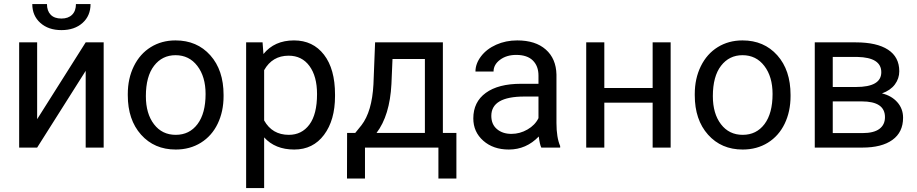

<svg xmlns="http://www.w3.org/2000/svg" viewBox="-20 -741 4605 964"><path d="M410.2 -528.3H500.5V0H410.2V-385.3L166.5 0H76.2V-528.3H166.5V-142.6ZM434.6 -720.7Q434.6 -661.6 394.3 -625.7Q354 -589.8 288.6 -589.8Q223.1 -589.8 182.6 -626Q142.1 -662.1 142.1 -720.7H215.8Q215.8 -686.5 234.4 -667.2Q252.9 -647.9 288.6 -647.9Q322.8 -647.9 342 -667Q361.3 -686 361.3 -720.7Z M621.6 -269Q621.6 -346.7 652.1 -408.7Q682.6 -470.7 737.1 -504.4Q791.5 -538.1 861.3 -538.1Q969.2 -538.1 1035.9 -463.4Q1102.5 -388.7 1102.5 -264.6V-258.3Q1102.5 -181.2 1073 -119.9Q1043.5 -58.6 988.5 -24.4Q933.6 9.8 862.3 9.8Q754.9 9.8 688.2 -64.9Q621.6 -139.6 621.6 -262.7ZM712.4 -258.3Q712.4 -170.4 753.2 -117.2Q793.9 -64 862.3 -64Q931.2 -64 971.7 -117.9Q1012.2 -171.9 1012.2 -269Q1012.2 -356 970.9 -409.9Q929.7 -463.9 861.3 -463.9Q794.4 -463.9 753.4 -410.6Q712.4 -357.4 712.4 -258.3Z M1662.1 -258.3Q1662.1 -137.7 1606.9 -64Q1551.8 9.8 1457.5 9.8Q1361.3 9.8 1306.2 -51.3V203.1H1215.8V-528.3H1298.3L1302.7 -469.7Q1357.9 -538.1 1456.1 -538.1Q1551.3 -538.1 1606.7 -466.3Q1662.1 -394.5 1662.1 -266.6ZM1571.8 -268.6Q1571.8 -357.9 1533.7 -409.7Q1495.6 -461.4 1429.2 -461.4Q1347.2 -461.4 1306.2 -388.7V-136.2Q1346.7 -64 1430.2 -64Q1495.1 -64 1533.4 -115.5Q1571.8 -167 1571.8 -268.6Z M1763.7 -73.7 1794.9 -112.3Q1847.7 -180.7 1855 -317.4L1863.3 -528.3H2203.6V-73.7H2271.5V155.3H2181.2V0H1812.5V155.3H1722.2L1722.7 -73.7ZM1870.6 -73.7H2113.3V-444.8H1950.7L1945.3 -318.8Q1937 -161.1 1870.6 -73.7Z M2697.8 0Q2689.9 -15.6 2685.1 -55.7Q2622.1 9.8 2534.7 9.8Q2456.5 9.8 2406.5 -34.4Q2356.4 -78.6 2356.4 -146.5Q2356.4 -229 2419.2 -274.7Q2481.9 -320.3 2595.7 -320.3H2683.6V-361.8Q2683.6 -409.2 2655.3 -437.3Q2627 -465.3 2571.8 -465.3Q2523.4 -465.3 2490.7 -440.9Q2458 -416.5 2458 -381.8H2367.2Q2367.2 -421.4 2395.3 -458.3Q2423.3 -495.1 2471.4 -516.6Q2519.5 -538.1 2577.1 -538.1Q2668.5 -538.1 2720.2 -492.4Q2772 -446.8 2773.9 -366.7V-123.5Q2773.9 -50.8 2792.5 -7.8V0ZM2547.9 -68.8Q2590.3 -68.8 2628.4 -90.8Q2666.5 -112.8 2683.6 -147.9V-256.3H2612.8Q2446.8 -256.3 2446.8 -159.2Q2446.8 -116.7 2475.1 -92.8Q2503.4 -68.8 2547.9 -68.8Z M3347.2 0H3256.8V-225.6H3014.2V0H2923.3V-528.3H3014.2V-299.3H3256.8V-528.3H3347.2Z M3468.3 -269Q3468.3 -346.7 3498.8 -408.7Q3529.3 -470.7 3583.7 -504.4Q3638.2 -538.1 3708 -538.1Q3815.9 -538.1 3882.6 -463.4Q3949.2 -388.7 3949.2 -264.6V-258.3Q3949.2 -181.2 3919.7 -119.9Q3890.1 -58.6 3835.2 -24.4Q3780.3 9.8 3709 9.8Q3601.6 9.8 3534.9 -64.9Q3468.3 -139.6 3468.3 -262.7ZM3559.1 -258.3Q3559.1 -170.4 3599.9 -117.2Q3640.6 -64 3709 -64Q3777.8 -64 3818.4 -117.9Q3858.9 -171.9 3858.9 -269Q3858.9 -356 3817.6 -409.9Q3776.4 -463.9 3708 -463.9Q3641.1 -463.9 3600.1 -410.6Q3559.1 -357.4 3559.1 -258.3Z M4070.8 0V-528.3H4276.9Q4382.3 -528.3 4438.7 -491.5Q4495.1 -454.6 4495.1 -383.3Q4495.1 -346.7 4473.1 -317.1Q4451.2 -287.6 4408.2 -272Q4456.1 -260.7 4485.1 -228Q4514.2 -195.3 4514.2 -149.9Q4514.2 -77.1 4460.7 -38.6Q4407.2 0 4309.6 0ZM4161.1 -231.9V-72.8H4310.5Q4367.2 -72.8 4395.3 -93.8Q4423.3 -114.7 4423.3 -152.8Q4423.3 -231.9 4307.1 -231.9ZM4161.1 -304.2H4277.8Q4404.8 -304.2 4404.8 -378.4Q4404.8 -452.6 4284.7 -455.1H4161.1Z"/></svg>

Font: Roboto-ThirdPerson-AD3FC
Style: ThirdPerson-AD3FC
Weight: 400
Designer: Google
Version: Version 2.137; 2017